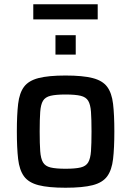

<svg xmlns="http://www.w3.org/2000/svg" viewBox="-20 -872 615 900"><path d="M287 8Q207 8 160.5 -4Q114 -16 92.5 -45.5Q71 -75 65 -126.5Q59 -178 59 -256Q59 -334 65 -385Q71 -436 92.5 -465Q114 -494 160.5 -506Q207 -518 287 -518Q368 -518 414.5 -506Q461 -494 482.5 -465Q504 -436 510 -385Q516 -334 516 -256Q516 -178 510 -126.5Q504 -75 482.5 -45.5Q461 -16 414.5 -4Q368 8 287 8ZM287 -81Q333 -81 358 -87Q383 -93 393.5 -111Q404 -129 406.5 -163.5Q409 -198 409 -256Q409 -313 406.5 -347.5Q404 -382 393.5 -399.5Q383 -417 358 -423Q333 -429 287 -429Q242 -429 217 -423Q192 -417 181.5 -399.5Q171 -382 168.5 -347.5Q166 -313 166 -256Q166 -198 168.5 -163.5Q171 -129 181.5 -111Q192 -93 217 -87Q242 -81 287 -81ZM240 -616V-707H335V-616ZM136 -781V-852H438V-781Z"/></svg>

Font: Saira Medium
Style: Regular
Weight: 500
Designer: Hector Gatti with collaboration of the Omnibus-Type team
Foundry: Omnibus-Type
Version: Version 1.100; ttfautohint (v1.8.3)